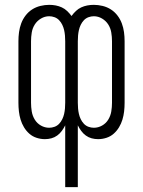

<svg xmlns="http://www.w3.org/2000/svg" viewBox="-20 -562 590 792"><path d="M249 210V-45Q243 -33 235 -22Q227 -11 216 -3Q205 5 192 8.5Q179 12 165 12Q148 12 131 6.5Q114 1 101 -10.5Q88 -22 79 -37Q70 -52 65 -68.5Q60 -85 58 -102.5Q56 -120 56 -138V-392Q56 -411 58.5 -429.5Q61 -448 67.5 -465.5Q74 -483 85.5 -498Q97 -513 112.5 -523Q128 -533 146.5 -537.5Q165 -542 183 -542Q197 -542 210 -539.5Q223 -537 235 -531.5Q247 -526 257 -516.5Q267 -507 275 -496Q283 -507 293 -516.5Q303 -526 315 -531.5Q327 -537 340 -539.5Q353 -542 367 -542Q385 -542 403.5 -537.5Q422 -533 437.5 -523Q453 -513 464.5 -498Q476 -483 482.5 -465.5Q489 -448 491.5 -429.5Q494 -411 494 -392V-138Q494 -120 492 -102.5Q490 -85 485 -68.5Q480 -52 471 -37Q462 -22 449 -10.5Q436 1 419 6.5Q402 12 385 12Q371 12 358 8.5Q345 5 334 -3Q323 -11 315 -22Q307 -33 301 -45V210ZM183 -35Q194 -35 205 -39Q216 -43 224 -51.5Q232 -60 237 -70.5Q242 -81 244.5 -92Q247 -103 248 -114.5Q249 -126 249 -138V-392Q249 -404 248 -415.5Q247 -427 244.5 -438Q242 -449 237 -459.5Q232 -470 224 -478.5Q216 -487 205 -491Q194 -495 183 -495Q165 -495 149 -485.5Q133 -476 123.5 -461Q114 -446 111 -428Q108 -410 108 -392V-138Q108 -120 111 -102Q114 -84 123.5 -68.5Q133 -53 149 -44Q165 -35 183 -35ZM367 -35Q385 -35 401 -44Q417 -53 426.5 -68.5Q436 -84 439 -102Q442 -120 442 -138V-392Q442 -410 439 -428Q436 -446 426.5 -461Q417 -476 401 -485.5Q385 -495 367 -495Q356 -495 345 -491Q334 -487 326 -478.5Q318 -470 313 -459.5Q308 -449 305.5 -438Q303 -427 302 -415.5Q301 -404 301 -392V-138Q301 -126 302 -114.5Q303 -103 305.5 -92Q308 -81 313 -70.5Q318 -60 326 -51.5Q334 -43 345 -39Q356 -35 367 -35Z"/></svg>

Font: Lode Dark Term
Style: Regular
Weight: 400
Monospace: yes
Designer: Belleve Invis
Foundry: Belleve Invis
Version: Version 29.2.0